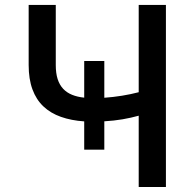

<svg xmlns="http://www.w3.org/2000/svg" viewBox="-20 -747 777 767"><path d="M94.5 -487.2V-727.3H202.8V-487.2Q202.8 -454.5 210.2 -431.3Q217.7 -408 232.2 -392.4Q246.8 -376.8 267.9 -368.3Q289.1 -359.7 316.4 -356.9V-503.2H396.7V-356.5Q432.5 -359 467.7 -364.7Q502.8 -370.4 534.1 -378.6V-727.3H642.8V0H534.1V-284.8Q503.6 -276.3 469.5 -270.4Q435.4 -264.6 396.7 -262.4V-149.1H316.4V-262.1Q264.6 -265.6 223.4 -280.2Q182.2 -294.7 153.4 -321.9Q124.6 -349.1 109.6 -390.1Q94.5 -431.1 94.5 -487.2Z"/></svg>

Font: Cannonade Med
Style: Regular
Weight: 500
Designer: Rasmus Andersson
Foundry: rsms
Version: Version 3.012;git-f93a4a705